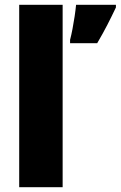

<svg xmlns="http://www.w3.org/2000/svg" viewBox="-20 -780 503 800"><path d="M241 0H60V-760H241ZM463 -749Q445 -711 427 -676Q409 -641 385 -600H272V-614Q277 -633 282 -659Q287 -685 291 -712Q295 -739 297 -760H463Z"/></svg>

Font: Noto Sans Myanmar SemiCondensed Black
Style: Regular
Weight: 900
Width: 4
Designer: Monotype Design Team
Foundry: Monotype Imaging Inc.
Version: Version 2.107; ttfautohint (v1.8.4.7-5d5b)